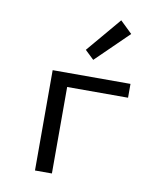

<svg xmlns="http://www.w3.org/2000/svg" viewBox="-86 -846 772 916"><g transform="rotate(10 300.0 -388.5)"><path d="M146 0H228V-419H523V-486H146ZM328 -568 485 -721 427 -777 285 -609Z"/></g></svg>

Font: Hasklig
Style: Regular
Weight: 400
Monospace: yes
Designer: Paul D. Hunt, Teo Tuominen
Foundry: Adobe Systems Incorporated
Version: Version 2.030;PS 1.0;hotconv 16.6.51;makeotf.lib2.5.65220